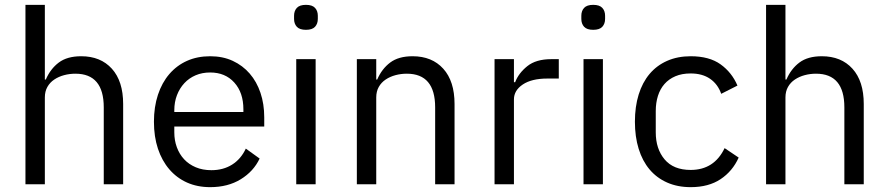

<svg xmlns="http://www.w3.org/2000/svg" viewBox="-20 -760 3663 792"><path d="M85 -740H165V-432H169Q188 -476 222.5 -502Q257 -528 315 -528Q395 -528 441.5 -476.5Q488 -425 488 -331V0H408V-317Q408 -456 291 -456Q267 -456 244.5 -450Q222 -444 204 -432Q186 -420 175.5 -401.5Q165 -383 165 -358V0H85Z M847 12Q794 12 751.5 -7Q709 -26 678.5 -61.5Q648 -97 631.5 -146.5Q615 -196 615 -258Q615 -319 631.5 -369Q648 -419 678.5 -454.5Q709 -490 751.5 -509Q794 -528 847 -528Q899 -528 940 -509Q981 -490 1010 -456.5Q1039 -423 1054.5 -377Q1070 -331 1070 -276V-238H699V-214Q699 -181 709.5 -152.5Q720 -124 739.5 -103Q759 -82 787.5 -70Q816 -58 852 -58Q901 -58 937.5 -81Q974 -104 994 -147L1051 -106Q1026 -53 973 -20.5Q920 12 847 12ZM847 -461Q814 -461 787 -449.5Q760 -438 740.5 -417Q721 -396 710 -367.5Q699 -339 699 -305V-298H984V-309Q984 -378 946.5 -419.5Q909 -461 847 -461Z M1242 -637Q1216 -637 1204.5 -649.5Q1193 -662 1193 -682V-695Q1193 -715 1204.5 -727.5Q1216 -740 1242 -740Q1268 -740 1279.5 -727.5Q1291 -715 1291 -695V-682Q1291 -662 1279.5 -649.5Q1268 -637 1242 -637ZM1202 -516H1282V0H1202Z M1452 0V-516H1532V-432H1536Q1555 -476 1589.5 -502Q1624 -528 1682 -528Q1762 -528 1808.5 -476.5Q1855 -425 1855 -331V0H1775V-317Q1775 -456 1658 -456Q1634 -456 1611.5 -450Q1589 -444 1571 -432Q1553 -420 1542.5 -401.5Q1532 -383 1532 -358V0Z M2020 0V-516H2100V-421H2105Q2119 -458 2155 -487Q2191 -516 2254 -516H2285V-436H2238Q2173 -436 2136.5 -411.5Q2100 -387 2100 -350V0Z M2427 -637Q2401 -637 2389.5 -649.5Q2378 -662 2378 -682V-695Q2378 -715 2389.5 -727.5Q2401 -740 2427 -740Q2453 -740 2464.5 -727.5Q2476 -715 2476 -695V-682Q2476 -662 2464.5 -649.5Q2453 -637 2427 -637ZM2387 -516H2467V0H2387Z M2829 12Q2775 12 2732 -7Q2689 -26 2659.5 -61Q2630 -96 2614.5 -146Q2599 -196 2599 -258Q2599 -320 2614.5 -370Q2630 -420 2659.5 -455Q2689 -490 2732 -509Q2775 -528 2829 -528Q2906 -528 2952.5 -494.5Q2999 -461 3022 -407L2955 -373Q2941 -413 2909 -435Q2877 -457 2829 -457Q2793 -457 2766 -445.5Q2739 -434 2721 -413.5Q2703 -393 2694 -364.5Q2685 -336 2685 -302V-214Q2685 -146 2721.5 -102.5Q2758 -59 2829 -59Q2926 -59 2969 -149L3027 -110Q3002 -54 2952.5 -21Q2903 12 2829 12Z M3140 -740H3220V-432H3224Q3243 -476 3277.5 -502Q3312 -528 3370 -528Q3450 -528 3496.5 -476.5Q3543 -425 3543 -331V0H3463V-317Q3463 -456 3346 -456Q3322 -456 3299.5 -450Q3277 -444 3259 -432Q3241 -420 3230.5 -401.5Q3220 -383 3220 -358V0H3140Z"/></svg>

Font: IBM Plex Sans
Style: Regular
Weight: 400
Designer: Mike Abbink, Paul van der Laan, Pieter van Rosmalen
Foundry: Bold Monday
Version: Version 3.005